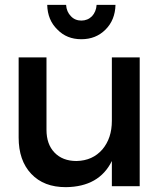

<svg xmlns="http://www.w3.org/2000/svg" viewBox="-20 -769 680 793"><path d="M557 -532H442V-270C442 -222 429 -183 403 -152C376 -121 341 -105 296 -104C257 -104 227 -116 205 -139C183 -162 172 -193 172 -233V-532H57V-201C57 -138 74 -88 109 -51C144 -14 191 4 252 4C344 3 407 -33 442 -104V0H557ZM273 -702C261 -714 254 -730 253 -749H175C176 -707 190 -673 217 -647C243 -620 276 -607 316 -607C356 -607 389 -620 416 -647C442 -673 456 -707 457 -749H379C378 -730 371 -714 360 -702C348 -690 333 -684 316 -684C299 -684 284 -690 273 -702Z"/></svg>

Font: Argentum Sans
Style: Regular
Weight: 400
Designer: Julieta Ulanovsky
Foundry: Julieta Ulanovsky
Version: Version 5.001;March 29, 2019;FontCreator 11.5.0.2425 64-bit